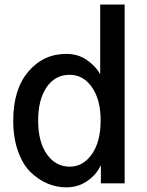

<svg xmlns="http://www.w3.org/2000/svg" viewBox="-20 -805 644 843"><path d="M38.1 -276.4Q38.1 -412.1 104 -490.2Q169.9 -568.4 271.5 -568.4Q323.2 -568.4 362.3 -541Q401.4 -513.7 419.9 -478.5V-785.2H527.3V0H422.9V-80.1Q404.3 -39.1 363.8 -10.7Q323.2 17.6 271.5 17.6Q228.5 17.6 189 1Q149.4 -15.6 114.7 -48.8Q80.1 -82 59.1 -141.1Q38.1 -200.2 38.1 -276.4ZM147.5 -276.4Q147.5 -181.6 186 -127.4Q224.6 -73.2 286.1 -73.2Q344.7 -73.2 383.3 -127.9Q421.9 -182.6 421.9 -276.4Q421.9 -367.2 383.8 -421.9Q345.7 -476.6 286.1 -476.6Q221.7 -476.6 184.6 -421.9Q147.5 -367.2 147.5 -276.4Z"/></svg>

Font: Gothic A1 SemiBold
Style: Regular
Weight: 600
Version: Version 2.50